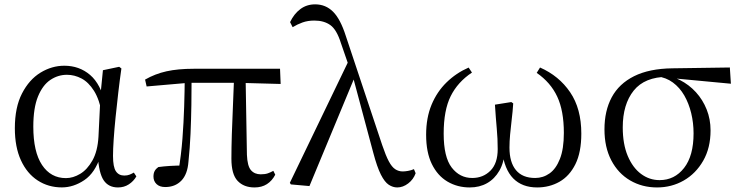

<svg xmlns="http://www.w3.org/2000/svg" viewBox="-20 -825 3315 860"><path d="M256.8 14.4Q196.7 14.4 148.8 -16.7Q100.9 -47.8 73.7 -107.2Q46.5 -166.5 46.5 -250.6Q46.5 -344.2 78.6 -406.4Q110.6 -468.5 161.3 -499.6Q212.1 -530.6 268.2 -530.6Q335.2 -530.6 383.5 -489.4Q431.8 -448.1 451.7 -358.5H459.3L437.5 -312.6Q425.5 -379.3 401.1 -418.1Q376.6 -456.9 345.2 -473.4Q313.8 -490 279.7 -490Q239.8 -490 205.5 -467Q171.2 -444 150.2 -392.9Q129.2 -341.7 129.2 -257.8Q129.2 -144.9 168.3 -86Q207.4 -27.2 275.4 -27.2Q307.3 -27.2 339 -46.2Q370.8 -65.2 394.1 -106.4Q417.3 -147.6 421.1 -212.9L430.4 -403.1L441 -510.5L513.8 -525.8L523.8 -518.4Q516.4 -466.9 509.8 -410.4Q503.2 -353.9 497.7 -299.8Q492.2 -245.7 489.2 -200.8Q486.2 -155.9 486.2 -126.6Q486.2 -76.9 499.2 -57.8Q512.2 -38.7 536.6 -38.7Q550.4 -38.7 560.2 -42.6Q570 -46.5 579.5 -52L590.8 -34.9Q578.5 -13.4 557.2 0.6Q535.9 14.6 508.4 14.6Q466 14.6 444.4 -17.4Q422.8 -49.4 418.1 -127.8L430.9 -128.2Q406.3 -50.9 357.8 -18.3Q309.4 14.4 256.8 14.4Z M720 12.8Q695.1 12.8 681.3 -0.4Q667.4 -13.7 667.4 -34.1Q667.4 -49.2 672.9 -59.2Q678.4 -69.2 689.1 -76.7Q713.6 -80.1 741.7 -81.8Q769.7 -83.5 803 -83.6L779.1 -56.8Q791.7 -131.3 797.2 -204.1Q802.7 -276.8 804.9 -346.5Q807.1 -416.2 807.6 -482H838.2Q838.2 -419.6 837.2 -354.8Q836.2 -290 833.4 -226Q830.6 -162 824.2 -101.6Q820 -44.2 792.2 -15.7Q764.4 12.8 720 12.8ZM636.8 -437.7 629.8 -468.5Q674.4 -494.2 725.7 -505.6Q777 -517 848.1 -517H1234.3L1237.1 -448.9L1049.6 -454H823.8ZM1120 14.6Q1072.2 14.6 1044.3 -14.8Q1016.5 -44.3 1016.5 -114.1Q1016.5 -163.3 1018.4 -222.9Q1020.4 -282.5 1023.3 -348.6Q1026.2 -414.7 1028.6 -482H1080L1086 -131.8Q1088 -81.3 1104 -62.8Q1120.1 -44.2 1147.9 -44.2Q1166.9 -44.2 1179.4 -48.5Q1191.9 -52.8 1204.3 -59.8L1212.9 -42.5Q1198.7 -15 1175.5 -0.2Q1152.4 14.6 1120 14.6Z M1282.7 1 1278.3 -6.2 1544.2 -558.1 1571.4 -486.1 1366.1 8.4ZM1759.2 14.6Q1739.9 14.6 1721.5 2.7Q1703.1 -9.3 1686.1 -42.8Q1669 -76.4 1651.9 -141L1560.2 -483.6L1557.4 -486.2L1507 -632.1Q1488.2 -692 1459.9 -712.4Q1431.5 -732.9 1388 -732.9Q1358.6 -732.9 1335 -724.4Q1311.5 -716 1290.8 -703.2L1279.3 -725.9Q1296.7 -762.8 1325.1 -784.1Q1353.4 -805.5 1391.6 -805.5Q1438.9 -805.5 1471.9 -772.5Q1504.8 -739.6 1528.9 -664.1L1692 -175Q1708 -127.8 1721.6 -102.3Q1735.2 -76.9 1750.4 -67Q1765.6 -57.1 1783.9 -57.1Q1793.5 -57.1 1807.6 -59.5Q1821.7 -61.9 1834.1 -67.4L1841.7 -49.1Q1832 -21.5 1808.5 -3.4Q1785 14.6 1759.2 14.6Z M2084.1 14.6Q2028.7 14.6 1984.2 -11.7Q1939.7 -38.1 1914.2 -90.4Q1888.7 -142.6 1888.7 -221.4Q1888.7 -297.1 1912.9 -355.6Q1937.2 -414.1 1980.3 -456.1Q2023.4 -498.1 2079.1 -522.4L2094 -500Q2030.1 -457.5 1998.7 -394.3Q1967.3 -331.2 1967.3 -226.6Q1967.3 -121.3 2003.3 -74.5Q2039.3 -27.8 2095.2 -27.8Q2143.9 -27.8 2176.6 -60.4Q2209.3 -93 2209.3 -157.3Q2209.3 -203.8 2205.1 -249Q2200.9 -294.1 2196.9 -356.2L2270.2 -367.9L2278.8 -361.9Q2276.4 -324.8 2272 -289.5Q2267.7 -254.2 2264.9 -222.8Q2262 -191.4 2262 -164.1Q2262 -97.7 2291.2 -62.8Q2320.3 -27.8 2377.1 -27.8Q2412.5 -27.8 2441.4 -48.2Q2470.3 -68.5 2487.9 -113.1Q2505.6 -157.6 2505.6 -229.5Q2505.6 -328.9 2475.9 -392.3Q2446.3 -455.6 2384 -498.6L2398.9 -522.6Q2483.7 -485.3 2533.7 -411.9Q2583.8 -338.4 2583.8 -226.7Q2583.8 -142.9 2557.4 -89.7Q2531 -36.5 2486 -10.9Q2441.1 14.6 2386 14.6Q2318.7 14.6 2278.8 -25.9Q2239 -66.5 2228.7 -149.5H2241Q2237.9 -97.3 2216.7 -60.4Q2195.5 -23.6 2161.6 -4.5Q2127.8 14.6 2084.1 14.6Z M2923 14.6Q2856.2 14.6 2802.5 -16.8Q2748.8 -48.2 2718.1 -106.9Q2687.5 -165.5 2687.5 -245.6Q2687.5 -328.5 2720 -389.2Q2752.6 -450 2820.2 -483.8Q2887.9 -517.6 2991.8 -519L3249.1 -522.7L3253.8 -450L2987.1 -475.1L2970.2 -481Q2867.5 -480.5 2818.4 -419.1Q2769.4 -357.7 2769.4 -254.5Q2769.4 -179.9 2791.6 -126.9Q2813.9 -73.9 2851.2 -46.1Q2888.6 -18.2 2934.4 -18.2Q3001.4 -18.2 3044 -72.6Q3086.6 -127 3086.6 -227.7Q3086.6 -274.5 3076 -318.2Q3065.4 -361.8 3045.1 -397.3Q3024.7 -432.7 2994 -455.4Q2963.4 -478.1 2922.6 -483L2936 -492Q2983.9 -487.6 3025.2 -466.6Q3066.5 -445.6 3097.2 -411.9Q3127.9 -378.2 3145.3 -334.6Q3162.7 -291.1 3162.7 -240.9Q3162.7 -162.3 3129.7 -104.9Q3096.8 -47.5 3042.5 -16.4Q2988.2 14.6 2923 14.6Z"/></svg>

Font: Noto Serif KR
Style: Regular
Weight: 200
Designer: Ryoko NISHIZUKA 西塚涼子 (kana & ideographs); Frank Grießhammer (Latin, Greek & Cyrillic); Wenlong ZHANG 张文龙 (bopomofo); San
Foundry: Adobe
Version: Version 2.001;hotconv 1.1.0;makeotfexe 2.6.0